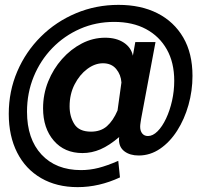

<svg xmlns="http://www.w3.org/2000/svg" viewBox="-20 -623 860 789"><path d="M588 -64Q608 -64 627.5 -83.5Q647 -103 662.5 -136Q678 -169 687 -209Q696 -249 696 -291Q696 -366 665.5 -420Q635 -474 580 -503.5Q525 -533 449 -533Q374 -533 309 -504.5Q244 -476 195 -425.5Q146 -375 118.5 -308Q91 -241 91 -164Q91 -52 150.5 12Q210 76 313 76Q349 76 384.5 67Q420 58 466 38L473 106Q387 146 299 146Q213 146 149 109Q85 72 50.5 4Q16 -64 16 -155Q16 -248 51 -329.5Q86 -411 148 -472.5Q210 -534 292 -568.5Q374 -603 467 -603Q559 -603 627 -568.5Q695 -534 733 -469Q771 -404 771 -311Q771 -250 754.5 -191.5Q738 -133 708 -86Q678 -39 637.5 -11.5Q597 16 550 16Q514 16 491.5 -1Q469 -18 469 -49Q469 -58 470 -60Q429 -25 393 -9.5Q357 6 319 6Q245 6 201 -45Q157 -96 157 -178Q157 -236 178 -288Q199 -340 235 -380.5Q271 -421 316.5 -444.5Q362 -468 412 -468Q458 -468 488.5 -448Q519 -428 526 -394L536 -450H619L560 -135Q559 -128 557.5 -118.5Q556 -109 556 -102Q556 -85 564.5 -74.5Q573 -64 588 -64ZM354 -82Q394 -82 419.5 -104.5Q445 -127 463 -169L479 -284Q477 -316 457.5 -339.5Q438 -363 403 -363Q370 -363 338.5 -339.5Q307 -316 286.5 -276Q266 -236 266 -186Q266 -144 285.5 -113Q305 -82 354 -82Z"/></svg>

Font: Raleway Black
Style: Italic
Weight: 900
Italic angle: -12°
Designer: Matt McInerney, Pablo Impallari, Rodrigo Fuenzalida
Foundry: Matt McInerney, Pablo Impallari, Rodrigo Fuenzalida
Version: Version 4.101;RELEASE